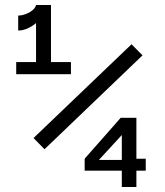

<svg xmlns="http://www.w3.org/2000/svg" viewBox="-20 -750 660 770"><path d="M45 -452.5H264.5V-501H184.5V-730H124.5C118.5 -704 77 -687.5 53 -687.5V-627.5C77.5 -627.5 103.5 -639.5 124.5 -657.5V-501H45ZM507.5 -572.5 114.5 -196.5 158.5 -151.5 551.5 -528ZM527 0V-65.5H564.5V-113.5H527V-277.5H464L319.5 -113.5V-65.5H468.5V0ZM468.5 -108.5H376.5L468.5 -208.5Z"/></svg>

Font: FontWithASyntaxHighlighterNightOwl
Style: Regular
Weight: 400
Designer: Riley Cran & the Lettermatic Team
Foundry: Lettermatic
Version: Version 1.000 (FontWithASyntaxHighlighterNightOwl)